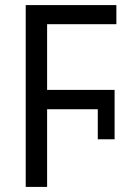

<svg xmlns="http://www.w3.org/2000/svg" viewBox="-20 -734 540 754"><path d="M81 -714H437V-639H165V-381H430V-187H364V-305H165V0H81Z"/></svg>

Font: Noto Sans Mono UI Cond
Style: Regular
Weight: 400
Width: 3
Monospace: yes
Designer: Monotype Design team
Foundry: Monotype Imaging Inc.
Version: Version 1.000